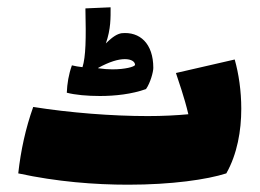

<svg xmlns="http://www.w3.org/2000/svg" viewBox="-20 -500 711 526"><path d="M380 -256C392 -273 400 -303 400 -314C400 -381 363 -414 313 -409C302 -407 290 -401 270 -381C284 -421 283 -452 283 -480L214 -477C216 -393 215 -345 206 -316C196 -317 185 -319 177 -321C168 -296 164 -271 163 -246C186 -240 219 -237 254 -237C295 -237 341 -242 380 -256ZM249 -314C280 -331 304 -338 322 -338C340 -338 350 -331 350 -322C348 -317 323 -310 288 -310C276 -310 263 -311 249 -313ZM623 -337 462 -300C469 -278 485 -234 496 -187C464 -184 426 -182 385 -182C287 -182 172 -191 71 -207C50 -148 37 -88 30 -25C136 -2 240 6 331 6C450 6 547 -8 600 -25C630 -78 641 -142 641 -202C641 -251 634 -298 623 -337Z"/></svg>

Font: FilmFarsi_V5 Display
Style: Regular
Weight: 400
Designer: Borna Izadpanah
Foundry: Borna Izadpanah
Version: Version 1.000;PS 001.000;hotconv 1.0.88;makeotf.lib2.5.64775